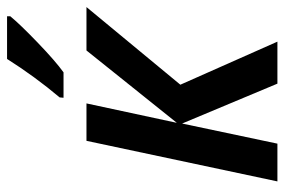

<svg xmlns="http://www.w3.org/2000/svg" viewBox="-151 -655 806 544"><g transform="rotate(-90 252.0 -383.0)"><path d="M125 -541H231L176 -285L381 -541H504L284 -275L406 0H287L174 -270L117 0H10ZM248 -617Q307 -687 357 -766H478V-757Q455 -729 403 -679Q351 -629 319 -606H247Z"/></g></svg>

Font: Noto Sans UI NarrowMedium
Style: Italic
Weight: 500
Width: 4
Italic angle: -12°
Designer: Monotype Design Team
Foundry: Monotype Imaging Inc.
Version: Version 1.001